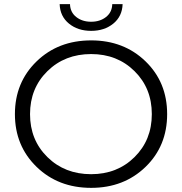

<svg xmlns="http://www.w3.org/2000/svg" viewBox="-20 -901 879 927"><path d="M420 6Q261 6 156.5 -95.5Q52 -197 52 -350Q52 -503 156.5 -604.5Q261 -706 420 -706Q578 -706 682.5 -605Q787 -504 787 -350Q787 -196 682.5 -95Q578 6 420 6ZM420 -60Q546 -60 629.5 -142.5Q713 -225 713 -350Q713 -475 629.5 -557.5Q546 -640 420 -640Q293 -640 209 -557.5Q125 -475 125 -350Q125 -225 209 -142.5Q293 -60 420 -60ZM268 -881H318Q319 -842 348 -819Q377 -796 420 -796Q463 -796 492 -819Q521 -842 522 -881H572Q570 -822 527 -787Q484 -752 420 -752Q356 -752 313 -787Q270 -822 268 -881Z"/></svg>

Font: Belfius21
Style: Regular
Weight: 400
Designer: Montserrat's base design by Julieta Ulanovsky, modified by Coast SPRL for Belfius Bank NV.
Foundry: Montserrat's base design by Julieta Ulanovsky, modified by Coast SPRL for Belfius Bank NV.
Version: Version 2.000;FEAKit 1.0